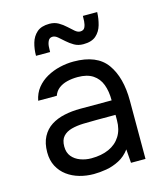

<svg xmlns="http://www.w3.org/2000/svg" viewBox="-111 -819 777 908"><g transform="rotate(-15 277.5 -364.5)"><path d="M236 6Q200 6 166.5 -3.5Q133 -13 106.5 -32.5Q80 -52 64.5 -81.5Q49 -111 49 -150Q49 -195 65.5 -226Q82 -257 110 -275Q138 -293 175 -301Q212 -309 252 -309H407Q407 -354 394.5 -387Q382 -420 354 -438.5Q326 -457 280 -457Q252 -457 228 -451Q204 -445 187 -432Q170 -419 162 -397H71Q78 -433 98.5 -458.5Q119 -484 148.5 -500.5Q178 -517 212 -525Q246 -533 280 -533Q394 -533 442 -466Q490 -399 490 -285V0H419L414 -67Q392 -37 361 -21Q330 -5 297.5 0.5Q265 6 236 6ZM244 -69Q294 -69 330.5 -85.5Q367 -102 387 -134Q407 -166 407 -212V-238H314Q281 -238 249 -237Q217 -236 191 -229Q165 -222 149.5 -205Q134 -188 134 -156Q134 -126 149.5 -107Q165 -88 190.5 -78.5Q216 -69 244 -69ZM347 -600Q322 -600 303 -611Q284 -622 268.5 -636Q253 -650 240 -661Q227 -672 215 -672Q200 -672 193.5 -659.5Q187 -647 186 -631.5Q185 -616 185 -605H116Q116 -638 124.5 -667.5Q133 -697 154.5 -716Q176 -735 216 -735Q241 -735 260 -724Q279 -713 294.5 -698.5Q310 -684 323 -673Q336 -662 348 -662Q365 -662 371 -674.5Q377 -687 378 -703Q379 -719 379 -730H449Q448 -698 439.5 -668Q431 -638 409.5 -619Q388 -600 347 -600Z"/></g></svg>

Font: Onest
Style: Regular
Weight: 400
Designer: Dmitri Voloshin, Andrey Kudryavtsev
Foundry: Dmitri Voloshin, Andrey Kudryavtsev
Version: Version 1.000;gftools[0.9.33]